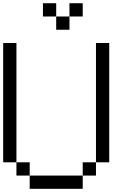

<svg xmlns="http://www.w3.org/2000/svg" viewBox="-20 -1187 790 1207"><path d="M0 -166.7V-916.7H83.3V-166.7ZM166.7 -166.7V-83.3H83.3V-166.7ZM166.7 -83.3H500V0H166.7ZM333.3 -1000V-1083.3H416.7V-1000ZM333.3 -1166.7V-1083.3H250V-1166.7ZM500 -83.3V-166.7H583.3V-83.3ZM500 -1166.7V-1083.3H416.7V-1166.7ZM666.7 -166.7H583.3V-916.7H666.7Z"/></svg>

Font: Galmuri11 Regular
Style: Regular
Weight: 400
Designer: Minseo Lee (Quiple)
Version: Version 2.356;hotconv 1.1.0;makeotfexe 2.6.0 DEVELOPMENT